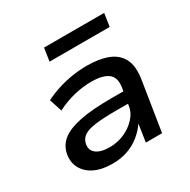

<svg xmlns="http://www.w3.org/2000/svg" viewBox="-160 -855 1004 1015"><g transform="rotate(-30 342.5 -347.5)"><path d="M244 9Q179 9 135 -13Q91 -35 71.5 -73Q52 -111 61 -158Q71 -206 109.5 -235.5Q148 -265 221.5 -279.5Q295 -294 409 -294H503L493 -225H400Q324 -225 276.5 -219Q229 -213 204.5 -197.5Q180 -182 174 -152Q167 -116 194 -95Q221 -74 276 -74Q323 -74 365 -92.5Q407 -111 436.5 -143Q466 -175 471 -213L488 -315Q497 -373 464.5 -398Q432 -423 362 -423Q313 -423 259 -410.5Q205 -398 150 -370L125 -447Q164 -467 207 -480.5Q250 -494 295 -501Q340 -508 384 -508Q460 -508 512 -487.5Q564 -467 587 -422.5Q610 -378 599 -303L551 0H452L468 -107Q447 -75 414 -48Q381 -21 339 -6Q297 9 244 9ZM225 -625 237 -704H604L592 -625Z"/></g></svg>

Font: Nunito Sans 7pt SemiExpanded SemiBold
Style: Italic
Weight: 600
Width: 6
Italic angle: -9°
Designer: Vernon Adams
Foundry: Vernon Adams
Version: Version 3.101;gftools[0.9.27]